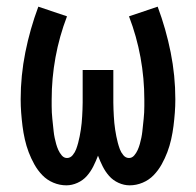

<svg xmlns="http://www.w3.org/2000/svg" viewBox="-20 -548 588 576"><path d="M179 8Q159 8 140 0Q121 -8 107 -22.5Q93 -37 83 -55Q73 -73 66 -91.5Q59 -110 54.5 -130Q50 -150 47.5 -170Q45 -190 43.5 -210Q42 -230 42 -250Q42 -321 56 -391Q70 -461 95 -528L181 -499Q158 -439 146.5 -376Q135 -313 135 -249Q135 -239 135 -229.5Q135 -220 135.5 -210.5Q136 -201 137 -191.5Q138 -182 139 -172.5Q140 -163 141 -153.5Q142 -144 144 -134.5Q146 -125 148.5 -116Q151 -107 155 -98Q159 -89 165.5 -81.5Q172 -74 181 -74Q191 -74 198 -82.5Q205 -91 208.5 -100.5Q212 -110 214.5 -119.5Q217 -129 219 -139Q221 -149 222.5 -159Q224 -169 225 -179Q226 -189 226.5 -199Q227 -209 227.5 -219.5Q228 -230 228 -240Q228 -250 228 -260V-338H320V-260Q320 -250 320 -240Q320 -230 320.5 -219.5Q321 -209 321.5 -199Q322 -189 323 -179Q324 -169 325.5 -159Q327 -149 329 -139Q331 -129 333.5 -119.5Q336 -110 339.5 -100.5Q343 -91 350 -82.5Q357 -74 367 -74Q376 -74 382.5 -81.5Q389 -89 393 -98Q397 -107 399.5 -116Q402 -125 404 -134.5Q406 -144 407 -153.5Q408 -163 409 -172.5Q410 -182 411 -191.5Q412 -201 412.5 -210.5Q413 -220 413 -229.5Q413 -239 413 -249Q413 -313 401.5 -376Q390 -439 367 -499L453 -528Q478 -461 492 -391Q506 -321 506 -250Q506 -230 504.5 -210Q503 -190 500.5 -170Q498 -150 493.5 -130Q489 -110 482 -91.5Q475 -73 465 -55Q455 -37 441 -22.5Q427 -8 408 0Q389 8 369 8Q352 8 335.5 0.5Q319 -7 307.5 -20Q296 -33 288 -49Q280 -65 274 -81Q268 -65 260 -49Q252 -33 240.5 -20Q229 -7 212.5 0.5Q196 8 179 8Z"/></svg>

Font: Iosevka Semi-Condensed Medium
Style: Regular
Weight: 500
Monospace: yes
Designer: Belleve Invis
Foundry: Belleve Invis
Version: Version 27.3.5